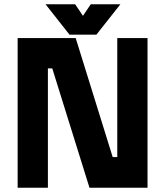

<svg xmlns="http://www.w3.org/2000/svg" viewBox="-20 -878 772 898"><path d="M133 -71H132.5V-629.5H278L455 -71H599V-629.5H599.5V-71H455L278 -629.5H133ZM62.5 0V-700H334L507 -143.5H528.5V-700H670V0H398.5L224.5 -558H204V0ZM305 -716 193 -858H331.5L368 -804L404.5 -858H543L431 -716ZM338.5 -755H395.5L438 -813L395.5 -755H338.5L296 -813Z"/></svg>

Font: Tourney Black
Style: Regular
Weight: 900
Version: Version 1.015